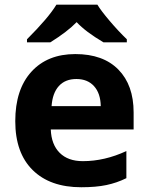

<svg xmlns="http://www.w3.org/2000/svg" viewBox="-20 -786 631 816"><path d="M519 -606H419.9Q343.8 -650.9 305.7 -691.9Q266.6 -651.4 193.8 -606H94.7V-619.1Q186.5 -710.9 219.7 -766.1H394Q408.7 -741.2 446 -697.3Q483.4 -653.3 519 -619.1ZM325.2 9.8Q192.9 9.8 118.9 -63.2Q44.9 -136.2 44.9 -271Q44.9 -405.8 113.3 -481Q181.6 -556.2 300 -556.2Q418.5 -556.2 483.2 -490.2Q547.9 -424.3 547.9 -308.1V-235.8H195.8Q198.2 -171.9 233.6 -136.5Q269 -101.1 332 -101.1Q424.8 -101.1 517.1 -144V-28.8Q476.6 -8.8 432.1 0.5Q387.7 9.8 325.2 9.8ZM199.2 -335H408.2Q407.2 -389.6 379.6 -419.9Q352.1 -450.2 304.7 -450.2Q257.3 -450.2 230.2 -420.4Q203.1 -390.6 199.2 -335Z"/></svg>

Font: Open Sans Hebrew
Style: Bold
Weight: 700
Foundry: Ascender Corporation, Yanek Iontef
Version: Version 2.001;PS 002.001;hotconv 1.0.70;makeotf.lib2.5.58329